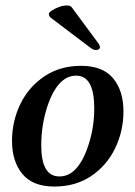

<svg xmlns="http://www.w3.org/2000/svg" viewBox="-20 -673 496 703"><path d="M24 -157Q24 -229 54.5 -292Q85 -355 142.5 -393.5Q200 -432 277 -432Q356 -432 394 -386.5Q432 -341 432 -265Q432 -193 401.5 -130Q371 -67 314 -28.5Q257 10 179 10Q100 10 62 -36Q24 -82 24 -157ZM307 -152Q326 -215 325 -281Q324 -395 260 -396Q191 -397 153 -282Q131 -214 131 -141Q131 -27 197 -27Q269 -26 307 -152ZM310 -499 166 -608Q159 -614 159 -622Q159 -630 182.5 -641.5Q206 -653 224 -653Q234 -653 238.5 -650Q243 -647 254 -631L336 -520Q347 -506 346 -499Q345 -490 330 -490Q321 -490 310 -499Z"/></svg>

Font: Unna Medium
Style: Italic
Weight: 500
Italic angle: -8.05°
Designer: Jorge de Buen Unna
Foundry: Omnibus-Type
Version: Version 2.008